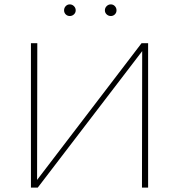

<svg xmlns="http://www.w3.org/2000/svg" viewBox="-20 -855 817 875"><path d="M272 -808Q272 -819 279.5 -827Q287 -835 298 -835Q309 -835 317 -827Q325 -819 325 -808Q325 -797 317 -789.5Q309 -782 298 -782Q287 -782 279.5 -789.5Q272 -797 272 -808ZM458 -808Q458 -819 466 -827Q474 -835 485 -835Q496 -835 503.5 -827Q511 -819 511 -808Q511 -797 503.5 -789.5Q496 -782 485 -782Q474 -782 466 -789.5Q458 -797 458 -808ZM655 0H627L628 -622L152 0H121V-658H150L149 -35L625 -658H655Z"/></svg>

Font: Ysabeau Infant Extralight
Style: Regular
Weight: 200
Designer: Christian Thalmann (Catharsis Fonts)
Version: Version 0.003